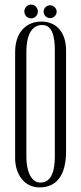

<svg xmlns="http://www.w3.org/2000/svg" viewBox="-20 -807 354 837"><path d="M268 -587C268 -665 227 -713 160 -713C92 -713 46 -663 46 -581V-117C46 -48 86 10 152 10C236 10 268 -56 268 -147ZM219 -124C219 -68 207 -11 156 -11C111 -11 95 -72 95 -121V-582C95 -646 114 -698 164 -698C209 -698 219 -646 219 -587C219 -433 219 -279 219 -124ZM227 -756C227 -771 214 -784 198 -784C183 -784 170 -771 170 -756C170 -741 183 -728 198 -728C214 -728 227 -741 227 -756ZM145 -757C145 -773 132 -787 116 -787C99 -787 86 -773 86 -757C86 -740 99 -727 116 -727C132 -727 145 -740 145 -757Z"/></svg>

Font: Bigelow Rules
Style: Regular
Weight: 400
Designer: Astigmatic (AOETI)
Foundry: Astigmatic (AOETI)
Version: Version 1.000